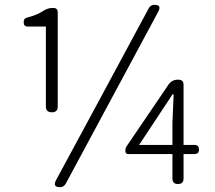

<svg xmlns="http://www.w3.org/2000/svg" viewBox="-20 -762 891 795"><path d="M228 13Q198 13 211 -14L400 -364L596 -728Q604 -742 619 -742Q650 -742 636 -715L252 -1Q244 13 228 13ZM717 0Q694 0 694 -23V-124H596H512Q499 -124 499 -137V-140Q499 -148 504 -156L678 -412Q692 -432 716 -432H719Q740 -432 740 -411V-162H785Q804 -162 804 -143Q804 -124 785 -124H740V-23Q740 0 717 0ZM556 -162H625H694V-255L699 -371H694L634 -280ZM195 -297Q170 -297 170 -321V-652H124H95Q78 -652 78 -670Q78 -687 95 -690Q134 -700 161 -718Q178 -729 197 -729H201Q219 -729 219 -711V-321Q219 -297 195 -297Z"/></svg>

Font: GenSenRounded TW L
Style: Regular
Weight: 300
Version: Version 1.501;PS 1;hotconv 16.6.51;makeotf.lib2.5.65220